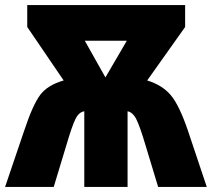

<svg xmlns="http://www.w3.org/2000/svg" viewBox="-23 -734 832 754"><path d="M391 -430 310 -574H475ZM84 -714V-628L227 -418Q164 -400 135 -361.5Q106 -323 72 -221L-3 0H188L238 -165Q260 -240 273.5 -267Q287 -294 308 -297V0H478V-297Q499 -293 513 -264.5Q527 -236 548 -165L598 0H789L715 -221Q681 -321 647.5 -360.5Q614 -400 555 -418L704 -628V-714Z"/></svg>

Font: Noto Sans UI SemiCondensed Black
Style: Regular
Weight: 900
Width: 4
Designer: Monotype Design Team
Foundry: Monotype Imaging Inc.
Version: 1.001